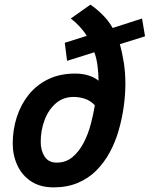

<svg xmlns="http://www.w3.org/2000/svg" viewBox="-20 -796 647 830"><path d="M212 14Q154 14 114.5 -12Q75 -38 55 -81.5Q35 -125 35 -175Q35 -235 52.5 -289.5Q70 -344 104 -386.5Q138 -429 188.5 -453.5Q239 -478 305 -478Q337 -478 363.5 -469.5Q390 -461 406 -447Q406 -475 402 -508.5Q398 -542 388 -570L270 -533L260 -611L355 -641Q343 -661 324 -681.5Q305 -702 286 -716L371 -776Q397 -758 423 -732.5Q449 -707 467 -675L594 -716L607 -639L498 -605Q509 -566 515.5 -523.5Q522 -481 522 -435Q522 -387 515 -336Q508 -285 493.5 -234Q479 -183 455 -138.5Q431 -94 397 -59.5Q363 -25 316.5 -5.5Q270 14 212 14ZM225 -93Q265 -93 293.5 -117Q322 -141 341.5 -178.5Q361 -216 372.5 -259.5Q384 -303 390 -341Q371 -361 347 -369Q323 -377 299 -377Q253 -377 221 -349Q189 -321 172.5 -276.5Q156 -232 156 -183Q156 -145 173 -119Q190 -93 225 -93Z"/></svg>

Font: Ubuntu Sans Mono SemiBold
Style: Italic
Weight: 600
Italic angle: -13.5°
Monospace: yes
Designer: Dalton Maag Ltd
Foundry: Dalton Maag Ltd
Version: Version 1.006